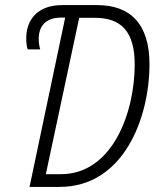

<svg xmlns="http://www.w3.org/2000/svg" viewBox="-20 -734 630 754"><path d="M96 0H214C465 0 567 -270 567 -482C567 -640 492 -714 361 -714H224C127 -714 83 -656 83 -583C83 -565 85 -550 89 -540H138C135 -550 132 -564 132 -581C132 -628 156 -665 221 -665H236ZM219 -50H160L291 -664H353C454 -664 509 -612 509 -481C509 -291 421 -50 219 -50Z"/></svg>

Font: Noto Sans Condensed Light
Style: Italic
Weight: 300
Width: 3
Italic angle: -12°
Designer: Monotype Design Team
Foundry: Monotype Imaging Inc.
Version: Version 2.013